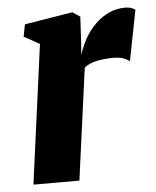

<svg xmlns="http://www.w3.org/2000/svg" viewBox="-46 -606 525 645"><g transform="rotate(-5 217.0 -283.0)"><path d="M41 0 104 -469 51.5 -498 59.5 -539 221.5 -565.5 247 -548.5 242 -457 239 -419.5Q247.5 -448 262.2 -474.2Q277 -500.5 297.8 -521Q318.5 -541.5 344 -553.5Q369.5 -565.5 399.5 -565.5Q412.5 -565.5 421.2 -562Q430 -558.5 433.5 -555.5L400 -384.5Q397 -388.5 382.8 -394.8Q368.5 -401 345 -401Q330 -401 315.5 -399.5Q301 -398 288.2 -395.2Q275.5 -392.5 265 -387.8Q254.5 -383 247 -376.5L196 0Z"/></g></svg>

Font: Merriweather 24pt Black
Style: Italic
Weight: 900
Italic angle: -7.8°
Designer: Eben Sorkin
Foundry: Eben Sorkin
Version: Version 2.101